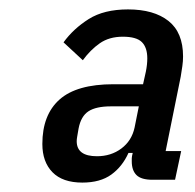

<svg xmlns="http://www.w3.org/2000/svg" viewBox="-20 -724 415 408"><path d="M352 -342H304Q280 -342 270 -352Q260 -362 260 -381Q260 -384 260 -387.5Q260 -391 262 -399H253Q240 -370 216.5 -353Q193 -336 155 -336Q113 -336 91.5 -358Q70 -380 70 -418Q70 -480 106.5 -512.5Q143 -545 221 -545H284L290 -572Q293 -587 293 -600Q293 -623 281.5 -634.5Q270 -646 241 -646Q212 -646 192 -632Q172 -618 156 -596L115 -634Q136 -663 168.5 -683.5Q201 -704 252 -704Q307 -704 338 -679.5Q369 -655 369 -604Q369 -594 367.5 -583.5Q366 -573 364 -561L332 -403H365ZM216 -498Q184 -498 168 -487.5Q152 -477 147 -451Q145 -439 144 -433.5Q143 -428 143 -424Q143 -392 186 -392Q216 -392 238 -408.5Q260 -425 266 -453L275 -498Z"/></svg>

Font: IBM Plex Sans Condensed Medium
Style: Italic
Weight: 500
Width: 3
Italic angle: -11°
Designer: Mike Abbink, Paul van der Laan, Pieter van Rosmalen
Foundry: Bold Monday
Version: Version 1.3